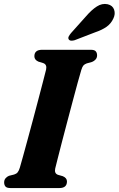

<svg xmlns="http://www.w3.org/2000/svg" viewBox="-20 -952 601 972"><path d="M259.5 -99Q254 -74 273.5 -67L298 -60Q319 -51 319 -33.5Q319 0 280.5 0H33.5Q14 0 7.5 -8Q1 -16 1 -28.5Q1 -41 8.2 -49.5Q15.5 -58 25.5 -62L51.5 -68.5Q63 -72 69.2 -79.5Q75.5 -87 80.5 -103.5Q86.5 -123.5 97 -162Q107.5 -200.5 121 -249.8Q134.5 -299 148.5 -351.8Q162.5 -404.5 175.5 -453.8Q188.5 -503 198.5 -541.8Q208.5 -580.5 213.5 -600.5Q218.5 -625.5 199 -632.5L174.5 -640Q154 -649 154 -667Q154 -700 193.5 -700H439Q458.5 -700 465 -692Q471.5 -684 471.5 -672Q471.5 -659.5 464 -651Q456.5 -642.5 446 -638.5L419 -631Q408 -627 402.2 -620.5Q396.5 -614 391.5 -597.5Q385 -576.5 373.8 -535.5Q362.5 -494.5 348.8 -442.5Q335 -390.5 320.5 -335.8Q306 -281 293.2 -231.8Q280.5 -182.5 271.5 -147Q262.5 -111.5 259.5 -99ZM416 -870Q443.5 -902 470.2 -919.2Q497 -936.5 525 -930.5Q550.5 -924.5 557.8 -902.8Q565 -881 554 -858.5Q542 -832 519 -816Q496 -800 460.5 -788L358 -748.5Q348.5 -745.5 339.8 -746.2Q331 -747 327.5 -753.5Q324 -760 328.2 -768Q332.5 -776 339.5 -784.5Z"/></svg>

Font: Fraunces 72pt Soft
Style: Bold Italic
Weight: 700
Italic angle: -16°
Version: Version 1.000;[b76b70a41]